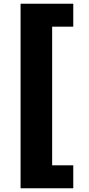

<svg xmlns="http://www.w3.org/2000/svg" viewBox="-20 -801 475 1021"><path d="M89.4 200.2V-781.2H369.6V-659.2H257.3V78.1H369.6V200.2Z"/></svg>

Font: Lesson One Extra
Style: Regular
Weight: 800
Designer: But Ko, Victor Gaultney, Annie Olsen, Julie Remington, Don Collingsworth, Eric Hays, Becca Hirsbrunner
Version: Version 1.100